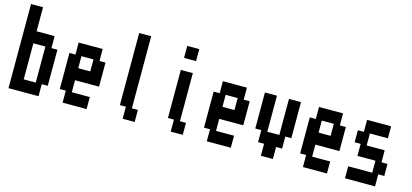

<svg xmlns="http://www.w3.org/2000/svg" viewBox="-70 -1527 4139 1929"><g transform="rotate(15 2000.0 -562.5)"><path d="M187.5 -750H375V-625H437.5V-250H375V-125H62.5V-1000H187.5ZM187.5 -250H312.5V-625H187.5Z M625 -750H875V-625H937.5V-375H687.5V-250H875V-125H625V-250H562.5V-625H625ZM812.5 -625H687.5V-500H812.5Z M1187.5 -1000H1312.5V-250H1375V-125H1250V-250H1187.5Z M1687.5 -750H1812.5V-250H1875V-125H1750V-250H1687.5ZM1687.5 -1000H1812.5V-875H1687.5Z M2125 -750H2375V-625H2437.5V-375H2187.5V-250H2375V-125H2125V-250H2062.5V-625H2125ZM2312.5 -625H2187.5V-500H2312.5Z M2812.5 -750H2937.5V-375H2875V-250H2812.5V-125H2687.5V-250H2625V-375H2562.5V-750H2687.5V-375H2812.5Z M3125 -750H3375V-625H3437.5V-375H3187.5V-250H3375V-125H3125V-250H3062.5V-625H3125ZM3312.5 -625H3187.5V-500H3312.5Z M3625 -750H3875V-625H3687.5V-500H3875V-375H3937.5V-250H3875V-125H3562.5V-250H3812.5V-375H3625V-500H3562.5V-625H3625Z"/></g></svg>

Font: Amiga Topaz Unicode Rus
Style: Regular
Weight: 400
Designer: dMG of Trueschool and Divine Stylers
Foundry: dMG of Trueschool and Divine Stylers
Version: Version 1.1